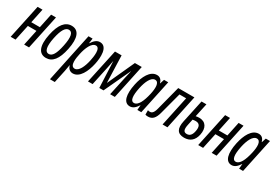

<svg xmlns="http://www.w3.org/2000/svg" viewBox="30 -1463 3707 2613"><g transform="rotate(30 1884.0 -156.5)"><path d="M1 0H78L130 -245H265L213 0H290L404 -536H327L280 -312H145L192 -536H115Z M559 10C660 10 727 -72 764 -251C804 -442 761 -546 647 -546C546 -546 477 -460 441 -285C401 -95 444 10 559 10ZM565 -56C505 -56 488 -132 518 -277C547 -416 587 -480 641 -480C701 -480 718 -408 687 -260C658 -117 620 -56 565 -56Z M753 233H829L872 32C878 4 884 -31 889 -65H892C903 -20 936 10 981 10C1087 10 1153 -124 1181 -257C1204 -362 1218 -546 1092 -546C1045 -546 1008 -515 972 -459H969L979 -536H915ZM972 -59C891 -59 917 -197 932 -266C954 -370 1000 -478 1067 -478C1142 -478 1116 -327 1102 -263C1080 -159 1035 -59 972 -59Z M1216 0H1289L1354 -305C1362 -342 1368 -375 1375 -411H1376L1394 0H1460L1652 -411H1654C1644 -371 1636 -333 1627 -292L1564 0H1638L1752 -536H1644L1451 -114H1449L1435 -536H1331Z M1877 10C1925 10 1961 -22 1996 -76H1998L1992 0H2054L2168 -536H2102L2080 -468H2077C2064 -520 2033 -546 1988 -546C1881 -546 1817 -417 1788 -281C1751 -106 1779 10 1877 10ZM1902 -58C1850 -58 1837 -132 1867 -272C1890 -379 1934 -477 1997 -477C2065 -477 2060 -374 2039 -281C2010 -151 1967 -58 1902 -58Z M2160 7C2230 7 2268 -35 2293 -130L2383 -469H2488L2388 0H2465L2579 -536H2325L2226 -155C2207 -81 2182 -63 2150 -63C2139 -63 2129 -65 2119 -69V0C2128 4 2143 7 2160 7Z M2730 10C2821 10 2881 -39 2902 -136C2927 -252 2879 -329 2777 -329C2759 -329 2739 -327 2722 -323L2768 -536H2691L2615 -182C2587 -54 2624 10 2730 10ZM2690 -172 2709 -261C2726 -265 2746 -266 2757 -266C2818 -266 2841 -225 2824 -145C2811 -81 2782 -52 2737 -52C2685 -52 2672 -89 2690 -172Z M2948 0H3025L3077 -245H3212L3160 0H3237L3351 -536H3274L3227 -312H3092L3139 -536H3062Z M3476 10C3524 10 3560 -22 3595 -76H3597L3591 0H3653L3767 -536H3701L3679 -468H3676C3663 -520 3632 -546 3587 -546C3480 -546 3416 -417 3387 -281C3350 -106 3378 10 3476 10ZM3501 -58C3449 -58 3436 -132 3466 -272C3489 -379 3533 -477 3596 -477C3664 -477 3659 -374 3638 -281C3609 -151 3566 -58 3501 -58Z"/></g></svg>

Font: Noto Sans ExtraCondensed
Style: Italic
Weight: 400
Width: 2
Italic angle: -12°
Designer: Monotype Design Team
Foundry: Monotype Imaging Inc.
Version: Version 2.013